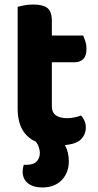

<svg xmlns="http://www.w3.org/2000/svg" viewBox="-20 -628 432 848"><path d="M209 -159Q209 -131 227 -118.5Q245 -106 277 -106Q292 -106 309 -109.5Q326 -113 338 -118Q347 -108 353 -95Q359 -82 359 -65Q359 -34 338 -13Q317 8 267 13Q284 44 284 84Q284 135 252.5 167.5Q221 200 166 200Q127 200 103.5 181.5Q80 163 80 129Q80 115 85 100H96Q128 100 142 85Q156 70 156 47Q156 36 151.5 22Q147 8 137 -3Q99 -20 78.5 -56Q58 -92 58 -149V-598Q69 -601 87 -604.5Q105 -608 126 -608Q170 -608 189.5 -592.5Q209 -577 209 -536V-471H347Q352 -461 357 -445.5Q362 -430 362 -413Q362 -381 347.5 -367Q333 -353 310 -353H209V-159Z"/></svg>

Font: Baloo Da 2
Style: Bold
Weight: 700
Designer: Noopur Datye, Sulekha Rajkumar and Ek Type
Foundry: Ek Type
Version: Version 1.640;hotconv 1.0.111;makeotfexe 2.5.65597; ttfautoh